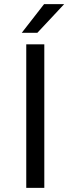

<svg xmlns="http://www.w3.org/2000/svg" viewBox="-20 -916 344 936"><path d="M86 -756H162L293 -896H195ZM108 0H196V-700H108Z"/></svg>

Font: Resamitz
Style: Bold
Weight: 700
Designer: gluk
Foundry: gluk
Version: Version 0.047